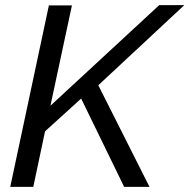

<svg xmlns="http://www.w3.org/2000/svg" viewBox="-20 -730 740 750"><path d="M171 -709H261L177 -317L602 -710H700L364 -397L564 0H465L297 -345L156 -217L110 0H20Z"/></svg>

Font: Raleway Medium
Style: Italic
Weight: 500
Italic angle: -12°
Designer: Matt McInerney, Pablo Impallari, Rodrigo Fuenzalida
Foundry: Matt McInerney, Pablo Impallari, Rodrigo Fuenzalida
Version: Version 4.026